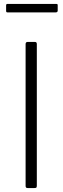

<svg xmlns="http://www.w3.org/2000/svg" viewBox="-20 -955 318 975"><path d="M158 -742Q167 -742 167 -731V-13Q167 -6 165 -3Q163 0 154 0H122Q115 0 112.5 -2.5Q110 -5 110 -11V-731Q110 -742 120 -742ZM273 -929V-901Q273 -892 262 -892H19Q14 -892 12.5 -894Q11 -896 11 -901V-927Q11 -935 17 -935H267Q273 -935 273 -929Z"/></svg>

Font: Libre Franklin Thin ExtraLight
Style: Regular
Weight: 250
Version: Version 3.000